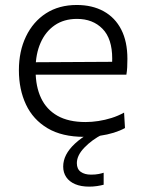

<svg xmlns="http://www.w3.org/2000/svg" viewBox="-20 -526 568 752"><path d="M310 10Q223 10 166.2 -23.8Q109.5 -57.5 81.8 -116.5Q54 -175.5 54 -251Q54 -325.5 81.8 -383.2Q109.5 -441 160.2 -473.8Q211 -506.5 280.5 -506.5Q341.5 -506.5 386.2 -481.8Q431 -457 455 -410Q479 -363 479 -295.5Q479 -277.5 478.2 -262.8Q477.5 -248 475 -233.5L418 -266.5Q419 -274.5 419.2 -282Q419.5 -289.5 419.5 -296.5Q419.5 -374.5 381.5 -413.2Q343.5 -452 281.5 -452Q230.5 -452 194.2 -427Q158 -402 138.8 -358Q119.5 -314 119.5 -257.5V-249Q119.5 -187 140.8 -142Q162 -97 205.2 -72.5Q248.5 -48 315 -48Q339.5 -48 365.5 -52Q391.5 -56 417 -64Q442.5 -72 466 -85L469.5 -24.5Q450.5 -14 425.5 -6.2Q400.5 1.5 371 5.8Q341.5 10 310 10ZM82.5 -233.5V-282L434 -284L475 -270.5V-233.5ZM329.5 205Q297 205 274.2 195.2Q251.5 185.5 239.5 167.8Q227.5 150 227.5 126.5Q227.5 102.5 239 80.2Q250.5 58 273.5 36.5Q296.5 15 332 -5.5V-20.5L366 -23L382 0Q340.5 21 310.8 51.8Q281 82.5 281 113Q281 136 296.2 147Q311.5 158 336.5 158Q354 158 366.5 155.5Q379 153 386 150.5V197.5Q375 200.5 359.8 202.8Q344.5 205 329.5 205Z"/></svg>

Font: Commissioner Thin Light
Style: Regular
Weight: 300
Version: Version 1.000